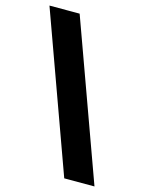

<svg xmlns="http://www.w3.org/2000/svg" viewBox="-120 -771 706 942"><g transform="rotate(15 233.0 -300.0)"><path d="M164.9 -700H11.6L301 100H454.6Z"/></g></svg>

Font: Overused Grotesk Light
Style: Regular
Weight: 300
Designer: RandomMaerks
Version: Version 0.005